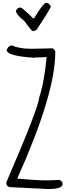

<svg xmlns="http://www.w3.org/2000/svg" viewBox="-20 -1267 446 1301"><path d="M62.5 -959Q107.4 -936.5 194.3 -936.5L338.9 -939.5L354.5 -921.9V-912.1Q354.5 -630.9 96.7 -56.6Q226.6 -44.9 287.1 -44.9H308.6L381.8 -47.9Q404.3 -39.1 404.3 -20.5Q404.3 13.7 308.6 13.7H304.7L43.9 1Q22.5 -5.9 22.5 -30.3Q244.1 -544.9 244.1 -601.6Q280.3 -708 295.9 -880.9L258.8 -877.9H219.7L207 -875L194.3 -877.9H179.7Q25.4 -891.6 25.4 -927.7Q36.1 -959 62.5 -959ZM324.2 -1222.7Q324.2 -1210.9 228.5 -1066.4Q216.8 -1056.6 202.1 -1056.6Q194.3 -1056.6 145.5 -1124Q87.9 -1170.9 87.9 -1191.4Q95.7 -1215.8 115.2 -1215.8H118.2Q131.8 -1215.8 204.1 -1142.6H210.9Q272.5 -1247.1 293 -1247.1H296.9Q311.5 -1247.1 324.2 -1222.7Z"/></svg>

Font: Sue Ellen Francisco 
Style: Regular
Weight: 400
Designer: Kimberly Geswein
Foundry: Kimberly Geswein
Version: Version 1.002 2007